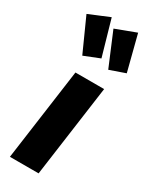

<svg xmlns="http://www.w3.org/2000/svg" viewBox="-251 -917 770 968"><g transform="rotate(30 134.0 -433.0)"><path d="M89.8 -866.2 148.9 -660.2 58.1 -624 -28.8 -816.9ZM244.1 -865.2 296.9 -659.2 207 -627.9 126 -820.8ZM237.8 -533.2 164.1 0H-2.9L70.8 -533.2Z"/></g></svg>

Font: Fira Sans Compressed ExtraBold
Style: Italic
Weight: 800
Width: 3
Italic angle: -8°
Designer: Carrois Corporate & Edenspiekermann AG
Foundry: Carrois Corporate GbR & Edenspiekermann AG
Version: Version 4.203;PS 004.203;hotconv 1.0.88;makeotf.lib2.5.64775